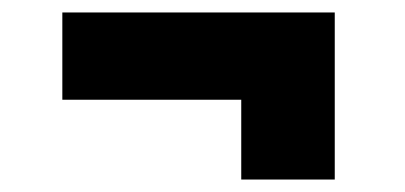

<svg xmlns="http://www.w3.org/2000/svg" viewBox="-20 -460 650 308"><path d="M517 -440V-172H367V-300H80V-440Z"/></svg>

Font: Nacelle Black
Style: Regular
Weight: 900
Designer: Sora Sagano
Foundry: Sora Sagano
Version: Version 1.000;FEAKit 1.0